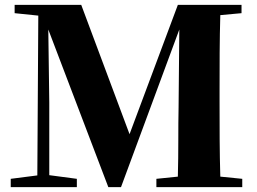

<svg xmlns="http://www.w3.org/2000/svg" viewBox="-20 -767 1054 787"><path d="M708 0H973V-34L883 -43C880 -144 880 -247 880 -351V-395C880 -499 880 -602 883 -705L970 -713V-747H709L511 -217L313 -747H40V-713L137 -703L133 -48L24 -34V0H295V-34L182 -49V-346L178 -646L424 0H476L715 -646L712 -327C710 -246 712 -145 709 -43L621 -34V0Z"/></svg>

Font: Noto Serif CJK HK Black
Style: Regular
Weight: 900
Designer: Ryoko NISHIZUKA 西塚涼子 (kana & ideographs); Frank Grießhammer (Latin, Greek & Cyrillic); Wenlong ZHANG 张文龙 (bopomofo); San
Foundry: Adobe
Version: Version 2.001;hotconv 1.1.0;makeotfexe 2.6.0